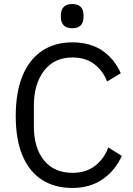

<svg xmlns="http://www.w3.org/2000/svg" viewBox="-20 -920 661 952"><path d="M339 12Q251 12 188 -28.5Q125 -69 91.5 -148.5Q58 -228 58 -345Q58 -462 91.5 -543.5Q125 -625 188 -667.5Q251 -710 339 -710Q426 -710 486 -670Q546 -630 579 -557L511 -516Q490 -570 447 -602.5Q404 -635 339 -635Q249 -635 198.5 -569.5Q148 -504 148 -397V-293Q148 -186 198.5 -124.5Q249 -63 339 -63Q406 -63 451 -97.5Q496 -132 517 -189L584 -147Q551 -74 488.5 -31Q426 12 339 12ZM338 -780Q310 -780 296 -794.5Q282 -809 282 -833V-847Q282 -871 296 -885.5Q310 -900 338 -900Q367 -900 380.5 -885.5Q394 -871 394 -847V-833Q394 -809 380.5 -794.5Q367 -780 338 -780Z"/></svg>

Font: IBM Plex Sans
Style: Regular
Weight: 400
Designer: Mike Abbink, Paul van der Laan, Pieter van Rosmalen
Foundry: Bold Monday
Version: Version 3.201